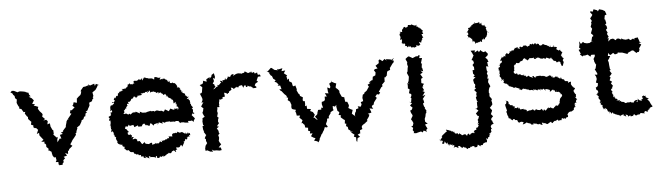

<svg xmlns="http://www.w3.org/2000/svg" viewBox="-48 -836 3961 1148"><g transform="rotate(-5 1932.5 -261.5)"><path d="M169 -213 159 -189 173 -195 174 -179C181 -170 189 -160 196 -151L181 -141L202 -139L195 -124L200 -131L209 -121V-107L221 -96L220 -81L223 -85L238 -75V-69L242 -52L250 -40L259 -42L263 -23L257 -12L273 -11V3L283 12L276 8H297C296 0 300 -4 305 -7L303 -19L315 -30L307 -39L328 -45L317 -61L335 -54L336 -76L341 -71L344 -82L365 -100L353 -110L369 -134L361 -126L379 -147L392 -164L390 -174L395 -175L397 -186L404 -203L401 -206L422 -221L418 -216L431 -239L433 -245L431 -246L444 -253L450 -268L457 -269L460 -286L470 -293L461 -296L473 -303L479 -316L483 -322L488 -332L487 -348L505 -356L507 -365L515 -373L511 -379L516 -386L512 -408C519 -412 524 -417 531 -421L540 -434L548 -449L558 -447L537 -457L530 -445L527 -459L501 -450L491 -458L490 -444L488 -452L475 -447L460 -445L445 -427L442 -419L446 -420L443 -408L439 -399L420 -384H423L416 -380L414 -354L395 -359L390 -343L385 -339L398 -328L379 -312L372 -314L367 -296L376 -292C368 -283 361 -273 353 -264L354 -256L351 -261L343 -250L342 -244L335 -219L337 -217C329 -209 321 -200 314 -191L319 -188L303 -186L314 -176L296 -172L303 -149L293 -150L278 -129V-146L283 -159L275 -158L257 -177L264 -190L260 -184L259 -203L254 -206L244 -228V-234L242 -246L227 -241L231 -260L222 -269L205 -266L216 -274L200 -290L204 -302L201 -309L188 -323L178 -339L182 -350L167 -356L155 -360L164 -367L147 -371L159 -391L147 -405L130 -415L142 -417L133 -428L131 -439L112 -444L123 -443L106 -448L95 -450L80 -452L64 -448L63 -445V-449L45 -458L32 -459C30 -455 27 -453 23 -451L35 -443L39 -434L44 -430L47 -425L48 -414L58 -405L55 -385L59 -375L65 -362H68V-349L80 -346L92 -326L102 -327L98 -317C102 -310 107 -304 111 -297H115V-283L131 -266L133 -265L129 -248L143 -242L142 -231L150 -225H158C161 -221 165 -217 169 -213Z M1101 -187 1109 -200 1091 -221 1099 -232C1107 -226 1092 -222 1108 -230C1108 -230 1110 -235 1100 -236C1104 -258 1101 -256 1091 -265C1102 -257 1092 -265 1102 -264C1104 -267 1101 -269 1092 -281C1096 -270 1093 -274 1092 -289C1087 -283 1093 -296 1082 -294C1096 -288 1085 -305 1088 -311C1088 -311 1088 -307 1080 -316C1091 -324 1088 -318 1070 -319C1081 -332 1080 -326 1083 -333C1066 -328 1079 -337 1061 -343C1073 -349 1062 -341 1059 -344C1065 -342 1063 -351 1062 -352C1052 -359 1049 -354 1047 -362C1057 -374 1052 -366 1042 -362C1045 -376 1043 -371 1035 -378C1030 -389 1037 -378 1038 -377C1040 -385 1026 -392 1033 -393H1022C1012 -394 1021 -399 1021 -399C1021 -400 1012 -419 1006 -419C1010 -420 998 -424 1001 -419C998 -423 984 -431 992 -422C983 -424 977 -418 977 -436C978 -439 983 -437 969 -431C963 -439 959 -441 973 -439C956 -438 955 -435 964 -435C961 -453 954 -439 947 -455C949 -451 947 -453 937 -453C938 -448 931 -449 933 -452C916 -446 916 -449 926 -461C904 -458 906 -464 906 -464C898 -465 905 -465 892 -467C887 -468 887 -455 887 -453C884 -455 877 -451 883 -455C864 -467 864 -456 855 -463C854 -457 854 -462 847 -461C858 -463 853 -459 851 -464C834 -464 841 -469 824 -470C836 -461 816 -470 820 -457C820 -451 813 -452 815 -468C803 -450 807 -463 803 -459C789 -462 790 -462 790 -458C793 -461 782 -449 771 -456C769 -450 763 -458 773 -456C759 -454 759 -448 767 -440C748 -439 760 -433 754 -434C746 -441 737 -430 740 -445C739 -444 731 -434 732 -437C719 -439 731 -428 724 -429C726 -421 719 -422 717 -416C721 -431 716 -417 707 -410C707 -422 701 -406 690 -414C686 -410 687 -417 697 -403C693 -407 684 -401 683 -398C685 -401 680 -399 669 -396C679 -387 661 -386 664 -395C664 -390 663 -379 660 -373C660 -373 667 -369 653 -375C650 -370 649 -368 646 -359C646 -369 640 -368 635 -352C636 -363 632 -345 643 -350C636 -336 630 -336 623 -335C622 -346 634 -338 636 -324C636 -334 621 -321 620 -316C626 -322 625 -310 617 -323C609 -314 609 -305 611 -297C614 -311 610 -292 607 -286C617 -296 621 -291 619 -280C617 -274 603 -289 613 -268C603 -277 605 -274 611 -266C612 -264 614 -262 596 -254C594 -247 609 -240 598 -240C597 -249 598 -237 598 -237C595 -225 606 -228 609 -233C599 -221 608 -224 604 -212C600 -204 613 -212 598 -204C607 -199 609 -197 599 -192C611 -190 601 -188 604 -176C606 -179 616 -185 605 -173C609 -178 600 -161 602 -160C607 -167 613 -169 617 -156C622 -162 611 -143 624 -150C618 -149 611 -140 621 -144C619 -127 627 -135 631 -125C630 -129 626 -118 628 -129C626 -118 633 -105 636 -104C632 -104 644 -99 636 -102C633 -106 634 -91 636 -94C637 -87 651 -80 652 -86C646 -91 661 -85 646 -79C665 -86 655 -76 663 -82C660 -68 672 -67 675 -68C671 -60 676 -61 683 -64C679 -65 671 -58 674 -54C684 -53 679 -41 697 -45C702 -45 702 -38 699 -38C700 -45 700 -39 706 -37C703 -28 706 -39 718 -29C714 -32 710 -30 725 -32C726 -25 734 -20 727 -18C736 -24 732 -21 744 -14C747 -18 746 -16 758 -12C752 -12 752 -8 769 -10C770 -2 763 -6 773 1C781 1 771 -7 787 4C779 6 780 8 799 12C783 -4 799 2 802 9C803 0 798 9 819 15C813 1 809 9 821 1C829 13 823 2 822 8C835 7 843 10 850 10C852 16 843 17 856 12C854 2 866 6 864 3C859 19 867 16 875 17C885 13 872 3 894 14C891 9 883 17 900 6C904 5 905 12 896 12C905 14 921 3 923 -4C915 5 918 10 919 2C931 -6 941 -8 929 -2C932 -7 936 -12 941 -5C941 -1 960 -12 953 -14C964 -19 955 -15 966 -20C976 -15 969 -13 980 -9C979 -22 970 -21 989 -22C986 -17 983 -22 983 -38C993 -34 1002 -33 1002 -41C1002 -31 1003 -36 1009 -46C1014 -52 1015 -50 1018 -38C1026 -45 1022 -52 1031 -47C1020 -52 1026 -49 1032 -60C1025 -71 1038 -73 1031 -60C1032 -73 1044 -71 1039 -83C1048 -81 1050 -71 1055 -91C1044 -85 1052 -92 1060 -96C1058 -85 1055 -103 1067 -92C1066 -106 1062 -113 1061 -105L1073 -102L1070 -116C1070 -119 1061 -106 1057 -120C1068 -119 1059 -107 1057 -116C1047 -116 1059 -120 1048 -110C1049 -123 1041 -123 1045 -112C1044 -113 1024 -126 1024 -126C1028 -125 1010 -123 1005 -121C1019 -132 1008 -117 994 -133C1004 -131 988 -114 990 -124C981 -126 979 -114 980 -124C967 -120 962 -121 965 -103C948 -110 953 -99 943 -109C946 -99 943 -93 946 -92C943 -96 932 -101 935 -92C925 -88 933 -79 933 -89C920 -94 919 -85 919 -85C908 -88 906 -78 899 -86C902 -68 906 -75 896 -77C887 -80 893 -76 890 -83C884 -69 872 -64 880 -70C876 -73 861 -66 858 -75C866 -74 849 -68 859 -68C846 -69 844 -63 842 -64C839 -80 844 -76 834 -77C820 -72 822 -67 821 -71C809 -73 804 -73 801 -76C801 -76 796 -82 797 -87C797 -83 790 -81 783 -74C776 -73 777 -91 778 -79C768 -89 781 -80 772 -88C764 -97 773 -94 755 -92C764 -86 749 -98 754 -99C754 -107 750 -107 750 -105C742 -115 737 -107 727 -107C728 -118 738 -119 735 -121C727 -122 724 -121 720 -117C730 -136 724 -126 711 -144C721 -128 707 -132 717 -135C699 -136 700 -139 702 -154C702 -149 709 -153 709 -153C695 -170 693 -168 704 -175C685 -163 700 -176 688 -173C686 -180 687 -175 693 -189L703 -185L712 -197L718 -187L721 -190L739 -193L744 -179L766 -188L767 -180H788L794 -191L804 -196L815 -181L816 -187L834 -178L839 -189L843 -195L860 -178L863 -186L885 -192L884 -180L892 -195L915 -185L912 -197L928 -189L933 -194L960 -195V-190L963 -192H983L989 -189L992 -194L1009 -193L1019 -179L1023 -183L1047 -182L1042 -180L1069 -178L1066 -188L1086 -187L1089 -190L1100 -179ZM927 -256 910 -264 907 -261 887 -267 881 -266 869 -260 871 -265H849L851 -268L827 -263L820 -260L799 -261L783 -269L785 -258L780 -260L759 -271V-267H742L727 -256L722 -262L714 -257L701 -265L690 -261V-262C696 -260 698 -260 684 -267C700 -269 687 -281 691 -288C703 -281 694 -282 694 -282C694 -282 701 -303 705 -292C707 -297 698 -298 719 -316C704 -309 712 -308 712 -308C709 -327 716 -321 723 -321C721 -328 717 -331 719 -336C722 -325 736 -339 736 -339C731 -343 737 -333 741 -353C739 -338 745 -358 753 -348C745 -354 751 -348 755 -361C764 -358 758 -368 769 -352C779 -362 772 -357 780 -361C777 -372 790 -362 786 -362C794 -371 795 -362 803 -367C810 -382 797 -367 800 -378C812 -373 824 -380 816 -382C832 -369 817 -386 835 -383C843 -373 847 -371 836 -389C848 -376 855 -386 847 -388C849 -390 860 -390 854 -376C874 -388 876 -372 874 -386C874 -379 891 -372 889 -387C880 -386 885 -375 898 -369C892 -374 912 -382 903 -367C917 -375 922 -371 919 -371C923 -369 915 -374 927 -362C927 -362 932 -370 931 -356C939 -356 950 -363 943 -366C948 -347 957 -356 946 -343C946 -343 962 -355 956 -345C964 -340 958 -337 960 -339C964 -338 980 -327 978 -330V-325C989 -326 991 -309 989 -306C986 -319 984 -317 992 -298C988 -298 997 -305 1002 -309C1002 -289 1004 -285 1004 -299C1012 -288 1005 -276 1001 -284C1018 -278 1017 -274 1015 -263C1004 -263 1006 -260 1013 -269L998 -267L989 -269L992 -261L982 -264L968 -271L957 -256L935 -269C933 -264 930 -260 927 -256Z M1509 -425C1510 -436 1506 -426 1504 -429C1504 -429 1505 -437 1503 -441C1493 -436 1484 -432 1486 -445C1483 -446 1476 -441 1470 -440C1479 -434 1469 -443 1468 -451C1460 -445 1470 -434 1466 -445C1464 -444 1453 -448 1457 -444C1446 -439 1435 -446 1450 -441C1430 -455 1425 -456 1429 -451C1424 -441 1421 -448 1407 -441C1403 -446 1411 -440 1403 -444C1386 -443 1387 -453 1383 -439C1389 -448 1381 -437 1382 -445C1373 -442 1370 -439 1358 -433C1365 -450 1364 -441 1363 -443C1346 -446 1342 -432 1342 -432C1340 -426 1343 -430 1324 -429C1327 -423 1321 -435 1333 -431C1315 -424 1327 -417 1314 -415C1303 -427 1301 -414 1316 -426C1305 -411 1293 -408 1306 -408C1296 -418 1288 -414 1296 -399C1286 -414 1277 -412 1280 -406C1272 -402 1286 -404 1284 -399C1274 -395 1279 -391 1265 -384C1262 -394 1259 -382 1261 -376C1258 -372 1251 -383 1261 -376C1252 -378 1243 -370 1251 -367C1244 -375 1249 -366 1233 -363L1248 -378L1241 -389L1244 -391L1233 -397L1242 -412L1237 -432L1247 -425L1250 -437L1245 -459L1226 -447L1233 -446L1217 -428L1218 -438L1197 -427L1198 -412L1176 -420L1177 -412L1172 -401L1156 -396L1155 -395L1169 -381L1165 -356V-352L1158 -345H1151L1161 -321L1164 -311L1163 -303L1156 -289L1168 -292L1152 -267L1166 -254L1164 -253L1161 -238L1157 -232L1158 -224L1164 -211L1168 -204L1154 -197V-187L1152 -178L1154 -157L1160 -153L1150 -149L1152 -129L1157 -114L1154 -115L1166 -96L1168 -95L1163 -88L1157 -76L1164 -69L1163 -60L1169 -46L1158 -31L1154 -13L1156 -2L1154 0L1166 -3L1183 6L1200 8L1193 -5L1205 2H1222L1239 5L1252 3L1248 -13L1235 -14L1252 -32L1245 -41L1238 -56L1240 -55L1243 -72L1239 -88L1248 -97L1244 -102L1243 -113L1234 -129L1248 -138L1238 -140L1239 -146L1250 -159L1245 -167L1246 -180L1251 -193C1252 -190 1240 -198 1243 -202C1248 -214 1246 -218 1241 -206C1248 -212 1248 -221 1248 -222C1243 -226 1246 -228 1246 -228C1242 -234 1252 -244 1246 -254C1261 -252 1254 -259 1263 -250C1253 -257 1266 -256 1260 -262C1250 -262 1267 -265 1260 -271C1263 -289 1257 -288 1259 -281C1265 -287 1261 -286 1265 -301C1276 -296 1280 -296 1274 -302C1288 -300 1284 -303 1284 -310C1280 -312 1289 -311 1295 -314C1301 -308 1298 -326 1299 -316C1298 -316 1298 -323 1296 -337C1300 -338 1308 -334 1319 -328C1317 -338 1323 -333 1324 -333C1330 -349 1330 -348 1323 -340C1324 -346 1337 -342 1346 -358C1339 -343 1342 -362 1338 -364C1349 -364 1353 -359 1356 -354C1359 -357 1358 -357 1376 -368C1366 -357 1376 -370 1387 -358C1375 -369 1387 -362 1381 -357C1386 -375 1399 -372 1412 -373C1400 -372 1413 -364 1415 -356C1416 -373 1427 -371 1427 -371C1429 -353 1440 -359 1440 -368C1454 -355 1456 -367 1450 -359C1457 -367 1457 -357 1461 -360C1470 -349 1458 -360 1474 -350C1471 -342 1474 -353 1464 -346L1472 -349L1490 -350L1492 -355L1482 -365L1488 -376L1504 -385L1496 -393L1506 -415L1523 -416L1518 -428Z M1831 -131 1821 -142 1815 -141 1825 -159 1815 -176 1798 -184V-182L1805 -195L1782 -198L1781 -218L1771 -215L1773 -227L1772 -246L1765 -245L1760 -252L1763 -269L1746 -279V-286L1732 -300L1740 -290L1729 -314L1731 -320L1724 -344L1714 -339L1708 -344L1705 -362L1689 -372L1690 -388L1680 -381L1675 -407L1670 -399L1681 -407L1662 -422L1672 -438L1649 -436L1656 -453L1632 -448L1623 -452L1628 -443L1608 -447L1592 -460L1587 -461L1567 -442L1560 -446L1564 -441L1579 -431L1574 -430L1585 -413L1589 -414L1596 -395L1610 -385L1602 -377L1615 -370L1625 -357L1618 -351H1634L1640 -328L1627 -330L1634 -319L1639 -317L1654 -298L1665 -288L1669 -277L1657 -279L1675 -274L1671 -260L1684 -250L1690 -232H1691L1689 -217L1691 -207L1697 -203L1715 -198L1708 -182L1713 -187L1717 -163L1737 -162L1731 -149H1732L1749 -133L1741 -115L1748 -116L1753 -109L1759 -104L1761 -88L1778 -85L1777 -67L1789 -63L1786 -50L1802 -49L1791 -33L1806 -23L1817 -19L1807 -5L1824 0L1833 6L1824 20L1833 7L1842 -9L1840 -11L1853 -34H1851L1860 -44L1867 -57L1871 -62L1878 -80L1891 -77L1896 -82L1886 -97L1895 -117L1896 -129L1909 -131L1906 -138L1909 -145L1920 -160V-166L1940 -177L1936 -183V-202L1949 -197L1958 -207L1957 -196L1962 -170L1971 -163L1972 -157L1966 -146L1981 -141L1977 -132L1980 -128L2000 -111L2002 -116L1999 -91L2008 -89L2005 -75L2015 -69L2017 -54L2029 -46L2028 -40L2043 -38L2031 -35L2051 -20L2046 -8L2059 -3V17L2063 26L2068 2L2083 -4L2070 -18L2085 -25L2086 -21V-43L2101 -49L2098 -61L2100 -68L2108 -75L2123 -84H2121L2136 -95L2132 -100L2146 -120L2150 -131L2141 -137L2163 -142L2161 -151L2154 -168L2176 -164L2169 -176L2170 -183L2180 -188L2184 -201L2185 -203L2203 -227L2195 -236L2206 -249L2218 -246L2226 -258L2218 -262C2224 -272 2231 -281 2237 -291L2239 -288L2243 -295L2241 -303L2262 -324L2258 -319L2259 -346L2263 -344L2280 -361L2274 -356L2278 -377L2282 -381L2297 -387L2296 -401L2297 -399L2314 -423L2323 -432L2322 -441L2314 -443L2327 -456L2310 -447L2313 -442L2305 -449L2277 -453L2281 -444L2269 -455L2256 -443L2240 -455L2233 -450V-433L2212 -419L2223 -402L2206 -399L2200 -393L2209 -379L2206 -362L2190 -355L2187 -335L2180 -334L2163 -322L2174 -320L2155 -310L2163 -295L2160 -296C2156 -289 2151 -282 2146 -275L2131 -264V-259L2121 -253L2116 -229L2118 -233L2120 -215L2105 -210L2109 -197L2103 -183L2085 -187L2089 -175L2073 -170L2072 -158L2066 -149L2063 -134L2068 -127C2061 -133 2053 -139 2046 -146L2053 -168L2038 -175L2030 -181H2027L2031 -188L2033 -198L2025 -219L2013 -220L2010 -241L2009 -250L2008 -248L1995 -252L1984 -276L1982 -287L1987 -284L1974 -300L1965 -307L1963 -312L1969 -334L1956 -339L1948 -344L1942 -345L1939 -356V-342H1933L1927 -336L1932 -318L1929 -308L1913 -315L1915 -289L1918 -279L1896 -282L1906 -261L1893 -262V-246L1892 -240L1883 -234L1873 -232L1872 -218L1878 -196L1867 -198L1866 -186H1847L1839 -162L1847 -168L1833 -154L1825 -148L1840 -127Z M2442 -512C2441 -507 2444 -515 2452 -507C2463 -510 2466 -510 2467 -517C2464 -518 2463 -521 2468 -520C2479 -512 2479 -517 2491 -521C2483 -528 2492 -520 2483 -539C2501 -529 2497 -536 2497 -539C2504 -549 2493 -546 2508 -554C2496 -541 2499 -545 2504 -557C2502 -560 2510 -563 2512 -562C2506 -568 2506 -577 2502 -584C2516 -582 2518 -591 2499 -598C2509 -585 2507 -594 2512 -606C2496 -611 2509 -606 2506 -600C2510 -614 2501 -610 2501 -617C2492 -619 2492 -619 2497 -623C2491 -619 2481 -630 2481 -632C2469 -627 2480 -634 2476 -644C2476 -634 2468 -641 2460 -638C2470 -636 2459 -641 2446 -647C2446 -647 2445 -641 2436 -643C2448 -648 2444 -642 2422 -645C2429 -644 2428 -637 2419 -632C2419 -634 2420 -629 2403 -632C2402 -634 2408 -625 2408 -635C2398 -638 2391 -623 2401 -622C2400 -631 2386 -625 2388 -608C2387 -610 2400 -602 2374 -609C2373 -602 2385 -600 2385 -600C2372 -605 2367 -588 2376 -582C2371 -576 2381 -585 2373 -579C2380 -579 2373 -566 2371 -559C2386 -571 2386 -550 2380 -557C2389 -561 2376 -541 2382 -538C2385 -541 2381 -549 2387 -532C2392 -542 2392 -534 2395 -538C2399 -530 2405 -532 2395 -517C2398 -527 2418 -519 2408 -511C2410 -514 2426 -516 2420 -522C2425 -523 2422 -505 2429 -518C2429 -518 2436 -507 2440 -507ZM2405 -399 2402 -387 2400 -370V-369L2395 -360L2405 -337L2404 -329L2401 -311L2396 -301L2406 -293L2393 -300L2394 -282L2393 -266C2398 -266 2400 -262 2403 -260L2397 -238L2410 -232V-221L2404 -211L2409 -207L2405 -183L2393 -187L2410 -177L2397 -164L2411 -150L2404 -137L2395 -134L2399 -120L2406 -107L2407 -101L2398 -86L2396 -80L2402 -72L2408 -58L2403 -42L2393 -38L2403 -31L2404 -29L2400 -16L2408 -5L2404 2L2419 4L2429 1L2449 -4L2459 3V2L2465 -8L2485 1L2480 -10L2489 -18L2479 -37L2478 -45L2493 -46L2478 -61V-72L2477 -76L2483 -91L2486 -108L2491 -112L2489 -119L2493 -123L2483 -141L2485 -145L2480 -151L2475 -169L2483 -175L2479 -194L2475 -195L2494 -220L2476 -214L2492 -237L2478 -244L2489 -248L2479 -269L2486 -272L2484 -278L2492 -286L2476 -292L2477 -320L2480 -318L2487 -324L2474 -346L2489 -353L2478 -367L2493 -361L2489 -382L2486 -384L2489 -406L2494 -403L2484 -411L2493 -441L2476 -442L2481 -459L2484 -451L2474 -461L2470 -454H2457L2434 -444L2441 -443L2415 -458L2408 -455L2395 -445V-440L2403 -424L2401 -414C2401 -408 2403 -403 2405 -399Z M2862 -444 2852 -450 2845 -458 2835 -446 2829 -457 2809 -446 2812 -459H2786L2794 -445L2803 -424L2799 -427L2796 -419L2787 -403L2796 -399L2800 -384L2790 -373L2798 -359V-342L2788 -343L2789 -321L2798 -311L2789 -301L2802 -299L2790 -289L2786 -284L2791 -259L2795 -260L2796 -250L2792 -237L2800 -234L2787 -223L2801 -207L2797 -198L2799 -185L2793 -178L2798 -157L2805 -148L2797 -152V-127L2799 -119L2787 -108L2785 -113L2802 -99L2785 -82L2796 -65L2803 -67L2797 -50L2790 -41C2795 -47 2799 -25 2786 -20C2790 -28 2798 -21 2798 -21C2798 -18 2782 -13 2797 -11C2793 -10 2791 8 2777 2C2780 1 2778 7 2780 13C2778 18 2778 9 2778 15C2763 15 2762 31 2763 21C2772 35 2761 38 2759 29C2754 33 2744 35 2744 34C2746 41 2733 41 2734 41C2736 27 2724 43 2735 31C2716 44 2730 29 2721 46C2706 28 2708 40 2716 36C2711 37 2701 34 2700 37C2698 43 2685 37 2689 39C2688 30 2673 33 2679 24C2671 34 2666 37 2668 26C2657 26 2652 31 2645 17C2644 26 2654 10 2643 17C2649 20 2642 24 2644 19C2640 7 2622 12 2629 15C2626 15 2631 11 2629 8C2609 4 2615 4 2621 5L2598 -2L2604 13L2600 10L2576 29L2569 36L2573 40L2559 58H2563L2551 54L2560 60C2568 63 2572 56 2558 71C2566 57 2575 60 2573 70C2568 76 2563 79 2575 81C2583 83 2578 81 2586 66C2586 69 2586 72 2594 82C2587 89 2600 76 2603 75C2602 91 2593 81 2611 89C2610 93 2614 100 2605 90C2624 84 2620 98 2631 89C2630 95 2628 104 2626 96C2637 94 2647 92 2634 112C2644 104 2647 103 2662 114C2666 100 2665 113 2661 102C2678 102 2670 102 2685 118C2680 108 2677 106 2687 115C2695 115 2689 107 2696 110C2706 124 2701 107 2712 120C2711 128 2727 124 2720 117C2719 120 2738 122 2733 117C2738 109 2733 115 2746 113C2740 108 2761 111 2759 112C2760 119 2758 121 2771 117C2771 122 2778 117 2780 104C2784 105 2794 117 2800 115C2792 103 2790 110 2810 109C2813 109 2806 105 2816 97C2807 104 2821 95 2811 104C2817 96 2832 92 2836 95C2838 78 2835 82 2842 80C2834 88 2833 70 2835 69C2841 81 2848 72 2844 66C2859 63 2842 69 2856 60C2847 61 2865 48 2847 51C2855 48 2868 55 2853 44C2867 40 2867 44 2859 43C2858 41 2873 37 2867 29C2866 17 2867 12 2881 25C2875 22 2867 12 2867 2C2866 -2 2880 -8 2867 -14C2871 -2 2874 -9 2886 -13C2881 -23 2872 -28 2884 -28C2876 -28 2876 -39 2872 -33L2875 -46L2886 -57L2874 -71L2883 -91L2882 -95L2871 -109C2877 -115 2883 -121 2888 -128L2886 -148L2882 -146L2888 -160L2875 -178L2876 -196L2873 -199L2874 -214L2880 -234L2882 -229L2885 -238L2874 -262L2875 -270L2879 -284H2871L2876 -302L2871 -315L2877 -327L2874 -328L2872 -335L2870 -358L2886 -356L2882 -360L2879 -383H2887L2881 -400L2870 -410L2886 -424L2887 -433L2873 -449C2871 -446 2866 -445 2862 -444ZM2836 -507C2839 -505 2837 -499 2854 -515C2846 -508 2855 -502 2860 -509C2860 -509 2858 -522 2860 -519C2874 -525 2863 -509 2872 -530C2870 -515 2879 -515 2879 -531C2881 -528 2878 -523 2890 -538C2894 -543 2883 -545 2885 -536C2899 -556 2892 -544 2893 -556C2892 -565 2901 -568 2902 -556C2888 -567 2894 -572 2891 -576C2889 -584 2883 -586 2899 -594C2886 -580 2894 -597 2881 -598C2891 -599 2881 -589 2882 -607C2876 -602 2867 -597 2873 -607C2866 -601 2865 -606 2864 -621C2872 -621 2864 -623 2857 -614C2847 -618 2859 -614 2850 -628C2852 -621 2842 -621 2827 -620C2831 -612 2830 -628 2820 -624C2827 -622 2824 -609 2822 -620C2806 -614 2812 -609 2805 -610C2802 -613 2802 -598 2802 -601C2800 -603 2796 -609 2796 -598C2779 -596 2781 -592 2786 -586C2780 -581 2777 -571 2771 -569C2785 -568 2779 -575 2781 -555C2777 -555 2779 -554 2774 -554C2782 -545 2781 -539 2774 -533C2776 -534 2778 -534 2780 -541C2801 -537 2797 -519 2801 -532C2802 -513 2804 -521 2804 -508C2815 -523 2808 -516 2819 -504C2819 -501 2814 -511 2818 -498C2837 -515 2838 -497 2826 -503Z M2980 -49C2973 -55 2976 -43 2980 -34C2980 -34 2993 -41 2985 -41C2988 -26 2993 -29 3002 -22C3000 -34 3018 -28 3009 -29C3018 -29 3015 -14 3017 -23C3022 -23 3031 -20 3026 -24C3032 -17 3028 -7 3041 -5C3041 -5 3040 -6 3042 -7C3058 -11 3043 -10 3059 -8C3066 -3 3068 -9 3058 7C3068 7 3079 0 3080 -1C3082 -6 3080 -1 3086 -1C3093 5 3101 2 3088 1C3092 2 3108 5 3110 11C3101 14 3120 12 3125 13C3123 10 3116 13 3125 6C3137 15 3142 3 3140 9C3141 15 3150 12 3146 13C3146 13 3159 18 3162 10C3162 10 3159 19 3177 20C3172 2 3168 7 3182 8C3186 19 3189 3 3197 15C3209 18 3208 17 3207 19C3208 15 3229 5 3229 5C3229 10 3229 11 3237 15C3240 8 3256 -4 3259 6C3260 -5 3261 3 3271 -4C3271 10 3274 -5 3270 3C3290 3 3286 -2 3290 3C3299 -11 3287 -14 3307 -5C3311 -4 3306 -15 3318 -3C3318 -11 3323 -13 3320 -11C3327 -13 3323 -11 3332 -14C3333 -20 3335 -31 3328 -23C3332 -34 3332 -31 3334 -35C3334 -35 3338 -41 3342 -43C3357 -48 3356 -41 3361 -46C3352 -40 3358 -41 3357 -47C3366 -48 3369 -54 3370 -54C3372 -56 3372 -61 3370 -69C3366 -58 3377 -66 3378 -72C3380 -65 3385 -68 3377 -83C3381 -82 3389 -92 3376 -85C3387 -100 3374 -94 3391 -94C3388 -93 3387 -110 3386 -101C3392 -110 3386 -111 3397 -115C3385 -116 3394 -125 3396 -113C3395 -118 3384 -127 3381 -132C3392 -122 3395 -135 3387 -128C3394 -132 3387 -141 3392 -144C3382 -149 3381 -162 3378 -165C3378 -165 3390 -173 3375 -166C3390 -178 3391 -181 3384 -185C3375 -185 3383 -195 3372 -192C3369 -185 3382 -195 3362 -204C3368 -193 3375 -197 3366 -207C3365 -211 3369 -213 3367 -223C3349 -217 3362 -225 3352 -217C3346 -214 3357 -234 3347 -226C3337 -232 3339 -225 3329 -231C3340 -241 3336 -234 3328 -234C3332 -236 3329 -237 3325 -240C3325 -244 3314 -235 3311 -253C3309 -255 3304 -244 3305 -244C3302 -250 3294 -256 3285 -255C3298 -254 3286 -261 3293 -259C3285 -262 3272 -255 3281 -266C3270 -250 3268 -256 3256 -260C3263 -270 3267 -257 3251 -260C3261 -255 3252 -260 3254 -267C3247 -271 3229 -274 3242 -271C3225 -259 3218 -269 3229 -263C3212 -265 3223 -268 3210 -270C3210 -270 3198 -263 3209 -269C3203 -277 3195 -266 3197 -271C3194 -274 3175 -276 3177 -271V-274C3168 -272 3157 -274 3160 -266C3160 -263 3150 -268 3149 -275C3138 -277 3139 -276 3145 -265C3127 -274 3124 -270 3119 -282C3123 -281 3117 -279 3113 -277C3107 -284 3118 -269 3100 -275C3107 -276 3108 -281 3104 -279C3094 -289 3084 -273 3093 -289C3091 -293 3080 -276 3086 -286C3064 -288 3068 -292 3073 -282C3073 -297 3069 -293 3065 -293C3048 -287 3057 -295 3051 -299C3045 -301 3051 -308 3046 -297C3031 -298 3028 -314 3036 -316C3031 -313 3034 -315 3038 -319C3032 -321 3040 -334 3037 -340C3040 -331 3043 -343 3028 -338C3045 -333 3035 -352 3032 -342C3039 -350 3045 -354 3042 -354C3050 -352 3050 -358 3049 -359C3055 -369 3047 -359 3065 -361C3069 -355 3071 -366 3077 -370C3064 -379 3082 -364 3070 -363C3079 -376 3092 -366 3095 -383C3090 -369 3089 -385 3106 -386C3112 -372 3113 -383 3122 -371C3124 -370 3126 -381 3121 -383C3130 -372 3130 -374 3131 -384C3151 -383 3152 -382 3159 -386C3159 -386 3155 -373 3174 -377C3164 -385 3171 -385 3175 -380C3181 -389 3198 -376 3189 -384C3199 -370 3210 -378 3218 -372C3209 -379 3213 -379 3226 -374C3230 -376 3233 -376 3221 -374C3232 -368 3233 -379 3233 -379C3249 -374 3255 -365 3260 -376C3262 -378 3261 -374 3262 -377C3267 -364 3268 -362 3273 -370C3268 -360 3280 -364 3269 -368C3276 -352 3282 -354 3277 -354C3288 -359 3291 -348 3293 -346C3284 -348 3299 -342 3297 -346C3307 -351 3298 -338 3306 -351C3317 -343 3316 -344 3315 -338C3309 -343 3322 -333 3318 -325L3327 -320L3335 -343L3330 -355L3337 -366L3324 -376L3331 -380L3321 -382L3333 -405C3336 -398 3327 -403 3317 -419C3316 -411 3312 -415 3328 -425C3314 -416 3311 -411 3307 -417C3311 -418 3298 -418 3297 -427C3304 -429 3307 -437 3286 -439C3291 -438 3288 -430 3288 -437C3278 -444 3280 -447 3287 -447C3280 -437 3262 -434 3260 -448C3269 -446 3263 -446 3265 -439C3254 -440 3251 -453 3247 -447C3250 -448 3233 -460 3233 -451C3240 -456 3228 -454 3222 -461C3215 -466 3227 -447 3220 -461C3206 -452 3209 -453 3209 -453C3194 -456 3196 -458 3197 -465C3197 -460 3193 -467 3186 -466C3176 -464 3182 -452 3177 -470C3163 -471 3166 -454 3158 -471C3155 -460 3147 -468 3143 -469C3146 -466 3132 -459 3144 -458C3134 -459 3128 -455 3126 -453C3116 -470 3106 -457 3106 -463C3106 -468 3102 -453 3092 -454C3086 -451 3085 -464 3081 -456C3074 -453 3080 -454 3082 -445C3063 -452 3065 -445 3071 -455C3048 -455 3045 -441 3053 -454C3049 -453 3053 -450 3038 -435C3033 -451 3040 -436 3029 -439C3030 -435 3029 -430 3015 -438C3026 -428 3019 -431 3013 -424C3018 -418 3004 -419 3001 -427C2997 -428 2999 -417 2989 -418C2991 -413 2989 -417 2992 -406C2993 -409 2987 -405 2975 -414C2990 -407 2970 -395 2966 -408C2982 -399 2966 -402 2966 -402C2969 -399 2959 -395 2957 -380C2962 -389 2958 -376 2967 -386C2969 -371 2961 -369 2952 -365C2952 -365 2963 -362 2961 -370C2948 -353 2944 -357 2950 -357C2950 -360 2939 -345 2953 -358C2957 -337 2938 -351 2944 -335C2944 -335 2950 -330 2938 -330C2946 -331 2943 -323 2946 -329C2948 -326 2950 -313 2943 -303C2937 -304 2952 -312 2949 -303C2943 -290 2949 -298 2947 -296C2941 -287 2959 -284 2954 -276C2954 -276 2962 -269 2954 -264C2950 -273 2962 -266 2971 -273C2956 -253 2955 -262 2971 -265C2964 -248 2967 -253 2964 -252C2981 -240 2987 -242 2983 -253C2975 -250 2993 -231 2994 -238C2994 -225 2996 -227 2990 -238C3004 -220 3005 -224 3001 -229C2999 -227 3005 -217 3003 -227C3013 -222 3021 -216 3015 -225C3021 -213 3031 -213 3035 -220C3034 -207 3032 -212 3035 -217C3051 -210 3046 -212 3055 -209C3060 -202 3064 -217 3057 -200C3058 -197 3067 -208 3069 -197C3084 -213 3087 -209 3078 -207C3079 -206 3098 -197 3090 -211C3092 -194 3107 -202 3095 -202C3103 -201 3114 -190 3113 -205C3107 -190 3126 -192 3127 -195C3123 -192 3136 -197 3139 -187C3143 -205 3142 -197 3150 -188C3143 -193 3151 -199 3163 -187C3163 -202 3160 -201 3165 -186C3163 -196 3178 -196 3185 -183C3179 -199 3176 -200 3188 -190C3180 -197 3203 -184 3195 -192C3205 -199 3201 -191 3215 -180C3208 -194 3208 -184 3211 -189C3212 -194 3228 -189 3235 -185C3233 -187 3245 -183 3233 -174C3239 -181 3237 -174 3238 -173C3258 -188 3260 -187 3258 -182C3259 -177 3266 -183 3268 -176C3266 -172 3267 -166 3281 -173C3269 -183 3289 -178 3273 -174C3281 -161 3294 -175 3288 -169C3294 -163 3299 -166 3298 -159C3306 -158 3296 -143 3304 -155C3310 -151 3304 -143 3309 -146C3307 -137 3299 -136 3292 -123C3296 -119 3304 -124 3294 -125C3291 -112 3292 -108 3288 -121C3294 -106 3284 -103 3296 -97C3295 -108 3291 -111 3287 -94C3277 -90 3278 -90 3291 -103C3286 -87 3271 -85 3267 -81C3277 -80 3272 -91 3275 -87C3266 -91 3257 -83 3263 -86C3264 -83 3250 -78 3253 -74C3244 -70 3232 -78 3234 -84C3232 -82 3235 -71 3217 -81C3218 -68 3220 -70 3215 -78C3203 -64 3211 -69 3201 -63C3193 -77 3189 -70 3189 -61C3191 -61 3180 -70 3181 -76C3162 -64 3167 -74 3167 -68C3164 -73 3157 -67 3145 -77C3136 -64 3137 -70 3129 -74C3130 -73 3126 -71 3130 -76C3126 -81 3120 -71 3108 -73H3105C3098 -71 3096 -70 3089 -68C3095 -79 3077 -81 3085 -79C3077 -80 3081 -80 3068 -84C3077 -90 3072 -79 3073 -84C3060 -87 3058 -81 3047 -84C3058 -78 3051 -82 3044 -98C3046 -82 3049 -97 3040 -89C3040 -103 3041 -100 3031 -92C3028 -99 3016 -90 3016 -95C3028 -102 3020 -105 3005 -107C3010 -107 3014 -108 3012 -107C3011 -112 2999 -115 2990 -114C2995 -114 2992 -120 2990 -120C2981 -119 2987 -126 2985 -127C2989 -139 2970 -146 2964 -143H2973L2972 -130L2968 -121L2963 -123L2966 -106L2972 -84L2965 -73L2969 -74L2972 -55L2984 -41Z M3505 -372 3524 -371 3523 -361 3513 -344 3516 -342 3517 -330 3524 -314 3527 -312 3521 -286 3519 -287 3516 -284 3529 -258 3528 -250 3513 -252 3520 -240 3523 -225 3516 -204 3528 -199 3525 -182 3512 -173V-177L3516 -158C3520 -164 3527 -149 3525 -142C3519 -149 3521 -133 3513 -129C3514 -140 3525 -139 3517 -133C3519 -117 3532 -126 3523 -113C3523 -113 3532 -101 3520 -107C3525 -110 3531 -100 3536 -89C3529 -94 3527 -82 3531 -81C3542 -83 3544 -80 3534 -80C3531 -83 3538 -71 3532 -67C3544 -76 3535 -59 3546 -66C3546 -66 3542 -53 3541 -57C3551 -44 3545 -49 3550 -40C3558 -50 3566 -52 3558 -38C3561 -40 3564 -44 3567 -42C3567 -39 3573 -29 3574 -23C3583 -32 3584 -16 3578 -13C3578 -29 3592 -22 3591 -8C3591 -11 3597 -17 3600 -18C3604 -12 3605 -15 3605 -5C3602 -15 3624 -4 3613 -2C3627 -9 3624 -10 3618 -5C3640 4 3629 5 3630 -3C3638 10 3649 -2 3645 14C3648 4 3646 4 3665 -1C3663 3 3665 15 3662 4C3683 17 3682 18 3675 2C3690 4 3695 12 3687 19C3700 5 3712 11 3704 16C3721 14 3722 10 3721 19C3717 5 3734 2 3729 5C3732 12 3741 18 3753 4C3752 12 3750 14 3765 4C3761 3 3762 -2 3764 5C3763 -7 3777 8 3785 1C3779 6 3794 6 3789 8C3786 -3 3793 -8 3795 -9C3803 -7 3809 1 3813 -9C3804 -9 3801 -18 3802 -10C3820 -11 3817 -18 3818 -21C3830 -23 3830 -31 3818 -14C3822 -23 3822 -29 3842 -31C3840 -30 3835 -33 3843 -37L3842 -33L3839 -36L3831 -50L3825 -64L3814 -77L3813 -79L3824 -81L3806 -90L3801 -108L3804 -101C3807 -99 3790 -96 3797 -103C3782 -99 3778 -92 3788 -89C3793 -90 3790 -88 3783 -81C3781 -75 3769 -88 3782 -72C3772 -74 3762 -74 3757 -88C3757 -86 3758 -78 3753 -66C3746 -68 3746 -71 3757 -79C3737 -81 3734 -71 3730 -67C3734 -62 3724 -65 3719 -69C3715 -60 3711 -74 3715 -72C3694 -63 3698 -75 3687 -66C3699 -72 3689 -68 3689 -68C3679 -62 3673 -75 3678 -70C3662 -82 3655 -69 3658 -79C3664 -85 3657 -71 3645 -89C3642 -80 3652 -80 3645 -75C3649 -91 3642 -84 3628 -88C3640 -90 3633 -95 3639 -86C3633 -106 3619 -91 3623 -105C3621 -103 3613 -116 3613 -103C3623 -114 3626 -119 3612 -107C3612 -112 3615 -128 3611 -123C3612 -124 3603 -138 3606 -137C3615 -141 3612 -135 3602 -153C3608 -158 3598 -155 3608 -160C3613 -161 3612 -173 3607 -163L3616 -176L3605 -191L3613 -201L3599 -210L3606 -227L3600 -234L3607 -240L3615 -250L3603 -268L3613 -273L3607 -275L3604 -301L3603 -317L3599 -331L3605 -337L3615 -355L3601 -356L3605 -375L3610 -365L3618 -361L3634 -372L3644 -362L3660 -366L3662 -372L3679 -369L3678 -370L3688 -369L3716 -359H3722L3721 -364L3747 -376L3740 -377L3755 -376L3773 -359L3779 -364H3787L3792 -374L3793 -378L3791 -385L3806 -407L3792 -417L3808 -421L3798 -423L3791 -445L3790 -441V-451L3769 -449L3767 -440L3760 -447L3745 -439L3729 -450L3730 -446L3715 -444L3700 -448L3689 -454V-447L3678 -453L3672 -455L3663 -454L3656 -446L3641 -457L3626 -455L3611 -442L3613 -451L3615 -463L3606 -461L3616 -470L3607 -488L3612 -496L3603 -513L3616 -526L3611 -522L3609 -536L3601 -544L3609 -552L3603 -578L3599 -573L3604 -600L3612 -603H3615L3607 -625L3595 -632L3594 -633L3573 -639L3565 -627L3561 -634L3540 -642L3534 -628L3521 -632L3518 -626L3530 -610L3527 -604L3515 -589L3524 -574L3518 -563L3521 -555L3519 -554L3514 -539L3525 -521L3522 -527L3512 -500L3522 -490L3525 -483L3530 -485L3517 -478L3511 -453L3524 -444L3512 -451L3498 -443H3487L3485 -442L3468 -446L3460 -453L3447 -442L3437 -459L3438 -440L3434 -421L3443 -412L3430 -408L3441 -384L3435 -380L3448 -369L3447 -366L3460 -373L3462 -370L3481 -375L3497 -361C3499 -365 3500 -371 3505 -372Z"/></g></svg>

Font: Charger Distortion
Style: 1
Weight: 400
Designer: Jasper
Foundry: Cannot Into Space Fonts
Version: Version 0.98